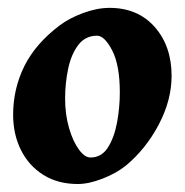

<svg xmlns="http://www.w3.org/2000/svg" viewBox="-20 -440 460 478"><path d="M407.2 -251Q407.2 -190.9 375.5 -130.4Q343.8 -69.8 293.5 -27.8Q270 -8.8 235.6 4.6Q201.2 18.1 173.8 18.1Q124 18.1 87.9 -4.6Q51.8 -27.3 32.2 -66.4Q12.7 -105.5 12.7 -154.3Q12.7 -218.8 40.5 -275.1Q68.4 -331.5 128.9 -377Q152.8 -395 187.3 -407.7Q221.7 -420.4 252.9 -420.4Q323.2 -420.4 365.2 -372.8Q407.2 -325.2 407.2 -251ZM278.3 -209.5Q278.3 -277.8 259.3 -314.5Q240.2 -351.1 221.7 -351.1Q192.4 -351.1 174.8 -327.9Q157.2 -304.7 149.7 -268.8Q142.1 -232.9 142.1 -194.3Q142.1 -154.8 151.9 -121.3Q161.6 -87.9 176.3 -67.9Q190.9 -47.9 205.1 -47.9Q232.9 -47.9 248.8 -73Q264.6 -98.1 271.5 -135.5Q278.3 -172.9 278.3 -209.5Z"/></svg>

Font: Dai Banna SIL
Style: Bold Italic
Weight: 700
Italic angle: -11°
Designer: Victor Gaultney
Foundry: SIL International
Version: Version 4.000